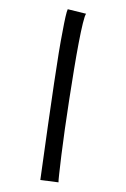

<svg xmlns="http://www.w3.org/2000/svg" viewBox="-86 -790 561 857"><g transform="rotate(-10 195.0 -362.0)"><path d="M30.3 -9.8Q73.2 -143.6 106.9 -246.1Q140.6 -348.6 166 -425.3Q191.4 -502 210 -554.7Q228.5 -607.4 242.2 -642.6Q272.5 -724.6 283.2 -739.3L360.4 -705.1Q353.5 -699.2 338.9 -666Q324.2 -632.8 305.2 -582.5Q286.1 -532.2 264.2 -469.7Q242.2 -407.2 220.2 -342.3Q198.2 -277.3 177.7 -214.8Q157.2 -152.3 142.1 -102.5Q127 -52.7 117.7 -21Q108.4 10.7 108.4 14.6Z"/></g></svg>

Font: Miniver
Style: Regular
Weight: 400
Designer: Dathan Boardman
Foundry: Open Window
Version: Version 1.000